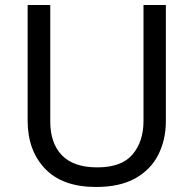

<svg xmlns="http://www.w3.org/2000/svg" viewBox="-20 -734 771 764"><path d="M640 -252Q640 -178 610 -118.5Q580 -59 518.5 -24.5Q457 10 362 10Q229 10 159.5 -62.5Q90 -135 90 -254V-714H180V-251Q180 -164 226.5 -116Q273 -68 367 -68Q464 -68 507.5 -119.5Q551 -171 551 -252V-714H640Z"/></svg>

Font: Noto Sans Tifinagh Rhissa Ixa
Style: Regular
Weight: 400
Designer: JamraPatel
Foundry: JamraPatel LLC
Version: Version 2.006; ttfautohint (v1.8.4.7-5d5b)